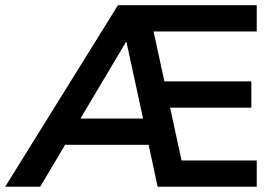

<svg xmlns="http://www.w3.org/2000/svg" viewBox="-55 -711 1048 731"><path d="M-35.3 0H98L212.7 -193.1L165.7 -159.8H544.1L502.9 -197.1L545.1 0H922.5V-100H599L644.1 -63.7L585.3 -335.3L557.8 -301H902V-401H536.3L578.4 -366.7L522.5 -624.5L493.1 -591.2H922.5V-691.2H394.1ZM424.5 -551H426.5L497.1 -225.5L520.6 -259.8H224.5L233.3 -229.4Z"/></svg>

Font: LL Pando Sans
Style: Bold
Weight: 700
Designer: Joshua Smith
Foundry: Joshua Smith
Version: Version 1.000;Glyphs 3.2.1 (3258)